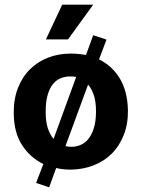

<svg xmlns="http://www.w3.org/2000/svg" viewBox="-20 -717 609 824"><path d="M380 -566 437 -547 405 -462Q461 -435 494 -380.5Q527 -326 529 -245Q530 -186 511.5 -138.5Q493 -91 460 -58Q427 -25 382 -7.5Q337 10 285 11Q248 11 221 4L191 87L135 68L166 -13Q109 -41 74.5 -94.5Q40 -148 39 -229Q38 -290 56.5 -338Q75 -386 108 -419Q141 -452 186 -469.5Q231 -487 283 -487Q317 -487 349 -481ZM281 -389Q260 -389 241 -381.5Q222 -374 207.5 -356.5Q193 -339 184.5 -309.5Q176 -280 176 -236Q176 -194 185.5 -166Q195 -138 210 -121L307 -387Q301 -388 294.5 -388.5Q288 -389 281 -389ZM392 -239Q392 -281 382.5 -309Q373 -337 358 -354L261 -90Q273 -87 287 -87Q307 -87 326 -95Q345 -103 359.5 -121Q374 -139 383 -168Q392 -197 392 -239ZM272 -548H177L247 -697H380Z"/></svg>

Font: Mukta Vaani
Style: Bold
Weight: 700
Designer: Noopur Datye, Girish Dalvi, Yashodeep Gholap, Pallavi Karambelkar
Foundry: Ek Type
Version: Version 2.538;PS 1.000;hotconv 16.6.51;makeotf.lib2.5.65220;